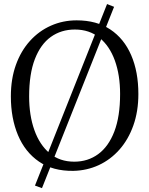

<svg xmlns="http://www.w3.org/2000/svg" viewBox="-20 -854 756 972"><path d="M522 -833.5 557.5 -819.5 192.5 98.5 157 85.5ZM351 11Q248 12.5 177.5 -35.8Q107 -84 71 -169.8Q35 -255.5 35 -366Q35 -454.5 60.5 -525.5Q86 -596.5 131.8 -647Q177.5 -697.5 238 -724.2Q298.5 -751 368 -751Q469 -751 538.5 -704.8Q608 -658.5 644.2 -574.5Q680.5 -490.5 680.5 -378Q680.5 -290.5 655.2 -219.2Q630 -148 585 -97Q540 -46 480.2 -18.2Q420.5 9.5 351 11ZM356 -35.5Q425 -35.5 477.2 -73.8Q529.5 -112 558.8 -188.2Q588 -264.5 588 -378Q588 -474 561.5 -547.5Q535 -621 483.8 -662.8Q432.5 -704.5 359 -704.5Q289.5 -704.5 237.5 -667.2Q185.5 -630 156.5 -554.8Q127.5 -479.5 127.5 -366Q127.5 -270 154 -195.5Q180.5 -121 231.2 -78.2Q282 -35.5 356 -35.5Z"/></svg>

Font: Merriweather 20pt Light
Style: Regular
Weight: 300
Version: Version 2.100